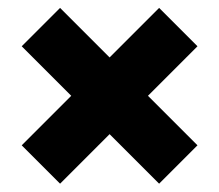

<svg xmlns="http://www.w3.org/2000/svg" viewBox="-20 -616 540 473"><path d="M128 -163.5 33.5 -258 155.5 -380 33.5 -502 128 -596.5 250 -474.5 372 -596.5 466.5 -502 344.5 -380 466.5 -258 372 -163.5 250 -285.5Z"/></svg>

Font: Encode Sans Condensed Condensed ExtraBold
Style: Regular
Weight: 800
Width: 3
Designer: Multiple Designers
Foundry: Impallari Type
Version: Version 3.000; ttfautohint (v1.8.3) -l 8 -r 50 -G 200 -x 14 